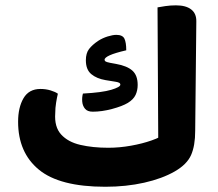

<svg xmlns="http://www.w3.org/2000/svg" viewBox="-20 -697 834 733"><path d="M584.6 -74.7 581.4 -668.8Q591.7 -670.8 611.2 -673.7Q630.6 -676.6 651.8 -676.6Q690 -676.6 710.1 -660.8Q730.3 -645.1 729.5 -614.4L725.2 -197.8ZM393.4 -132.9Q436.3 -132.9 480.1 -140.8Q523.9 -148.6 559 -161Q594.1 -173.3 610.3 -186.8L725.2 -197.8Q725.2 -140.6 709.5 -105.1Q693.8 -69.5 647.4 -42.7Q599 -14.9 530.3 0.5Q461.6 16 382.1 16Q207.5 16 128.3 -49.4Q49.1 -114.7 49.1 -232.2Q49.1 -286.7 69.8 -322.1Q90.5 -357.4 134.5 -357.4Q154.8 -357.4 173 -351.9Q191.1 -346.4 200.9 -339.3Q197.4 -324.9 194.2 -305Q190.9 -285.1 190.9 -264.7Q187.1 -212.4 213.4 -183.6Q239.6 -154.8 286.7 -143.9Q333.8 -132.9 393.4 -132.9ZM334.1 -270.6Q313.8 -270.6 304.6 -281.8Q295.3 -292.9 293.9 -309.3Q292.6 -325.8 296.6 -339.8Q370 -343.8 404.7 -354.2Q439.4 -364.5 439.4 -373.8Q439.4 -378.8 434.3 -381.3Q429.2 -383.8 420 -385.1L383 -391.1Q349.2 -396.8 328.5 -414Q307.8 -431.2 307.8 -467Q307.8 -493.8 319.9 -509.8Q332.1 -525.8 354.9 -541.1Q371.2 -551.6 390.8 -557.8Q410.5 -563.9 424 -563.9Q448 -563.9 455 -549.4Q462 -534.8 462 -505Q419 -495 399.1 -486Q379.3 -477 379.3 -469Q379.3 -465 382.8 -462.5Q386.3 -460 400.1 -457.2L423 -453Q465.1 -445.5 485.4 -427.4Q505.6 -409.4 505.6 -372.8Q505.6 -351.8 497.6 -334.6Q489.6 -317.4 468 -304.1Q446.7 -291.4 407.8 -281Q368.9 -270.6 334.1 -270.6Z"/></svg>

Font: Baloo Bhaijaan 2
Style: Regular
Weight: 400
Designer: Sanskriti Dholi, Noopur Datye and Ek Type
Foundry: Ek Type
Version: Version 1.701